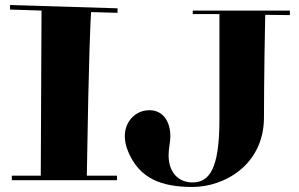

<svg xmlns="http://www.w3.org/2000/svg" viewBox="-20 -713 1188 763"><path d="M27 3H445V-15H325C333 -513 340 -639 342 -665L447 -662V-680L20 -693V-675L145 -671L142 -15H27ZM1132 -671H746V-657H852V-237C852 -40 811 12 745 12C687 12 650 -30 650 -96C650 -124 657 -147 657 -171C657 -230 628 -275 574 -275C517 -275 476 -229 476 -172C476 -153 480 -132 490 -109C534 -5 619 30 745 30C871 30 1027 -57 1029 -243C1029 -243 1029 -423 1034 -654L1132 -653Z"/></svg>

Font: Purple Purse
Style: Regular
Weight: 400
Designer: Astigmatic (AOETI)
Foundry: Astigmatic (AOETI)
Version: Version 1.000